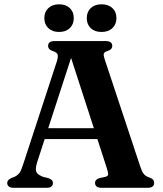

<svg xmlns="http://www.w3.org/2000/svg" viewBox="-20 -896 776 916"><path d="M174 -284.5H469.5L472 -232.5H170.5ZM232.5 -23Q232.5 -12.5 225.2 -6.2Q218 0 202 0H45Q29.5 0 22 -6.2Q14.5 -12.5 14.5 -23Q14.5 -30.5 18.8 -35.8Q23 -41 34 -46.5L50.5 -53Q65.5 -60.5 73.8 -72.5Q82 -84.5 91.5 -115L251.5 -604Q258 -626 255 -635.8Q252 -645.5 234.5 -651.5Q220.5 -656 215 -662.2Q209.5 -668.5 209.5 -677.5Q209.5 -688 217 -694Q224.5 -700 240.5 -700H484.5Q500.5 -700 508 -694Q515.5 -688 515.5 -677.5Q515.5 -668 509.8 -662Q504 -656 491.5 -652Q478 -648 475.5 -640.5Q473 -633 478.5 -616L648.5 -103.5Q656.5 -78.5 665.5 -66.8Q674.5 -55 691 -50Q705.5 -44.5 710.5 -38.5Q715.5 -32.5 715.5 -23Q715.5 -12.5 708 -6.2Q700.5 0 684.5 0H464Q448.5 0 441 -6.2Q433.5 -12.5 433.5 -23Q433.5 -32 438.8 -37.5Q444 -43 455 -46.5L483.5 -52.5Q496.5 -56.5 496 -65.5Q495.5 -74.5 489.5 -94L312.5 -640L329 -650L157.5 -123Q151 -102.5 151 -89.2Q151 -76 159.2 -67.8Q167.5 -59.5 184.5 -52.5L211.5 -46Q221.5 -42 227 -37Q232.5 -32 232.5 -23ZM262 -743.5Q230 -743.5 210.8 -761.5Q191.5 -779.5 191.5 -809.5Q191.5 -839.5 210.8 -857.5Q230 -875.5 262 -875.5Q294 -875.5 313 -857.5Q332 -839.5 332 -809.5Q332 -780 313 -761.8Q294 -743.5 262 -743.5ZM464 -743.5Q432 -743.5 413 -761.5Q394 -779.5 394 -809.5Q394 -839.5 413 -857.5Q432 -875.5 464 -875.5Q497 -875.5 516.2 -857.5Q535.5 -839.5 535.5 -809.5Q535.5 -780 516.2 -761.8Q497 -743.5 464 -743.5Z"/></svg>

Font: Fraunces SemiBold
Style: Regular
Weight: 600
Version: Version 1.000;[b76b70a41]